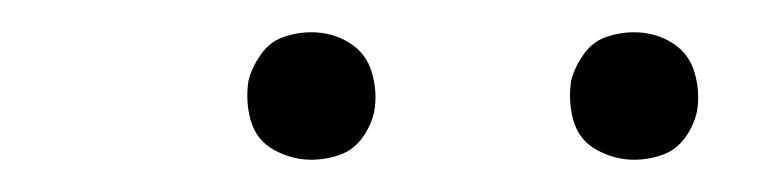

<svg xmlns="http://www.w3.org/2000/svg" viewBox="-20 -745 472 119"><path d="M373 -646Q382 -646 390.5 -649Q399 -652 404.5 -659.5Q410 -667 412 -676Q414 -688 410.5 -700Q407 -712 396.5 -718.5Q386 -725 373 -725Q364 -725 355.5 -722Q347 -719 341.5 -711Q336 -703 334 -695Q332 -682 335.5 -670Q339 -658 350 -652Q361 -646 373 -646ZM173 -646Q182 -646 190.5 -649Q199 -652 204.5 -659.5Q210 -667 212 -676Q214 -688 210.5 -700Q207 -712 196.5 -718.5Q186 -725 173 -725Q164 -725 155.5 -722Q147 -719 141.5 -711Q136 -703 134 -695Q132 -682 135.5 -670Q139 -658 150 -652Q161 -646 173 -646Z"/></svg>

Font: Iosevka Sparkle XLtObl
Style: Regular
Weight: 200
Italic angle: -9°
Designer: Belleve Invis
Foundry: Belleve Invis
Version: Version 4.5.0; ttfautohint (v1.8.3)